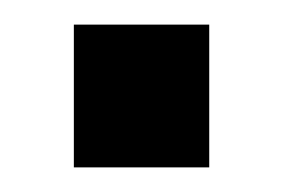

<svg xmlns="http://www.w3.org/2000/svg" viewBox="-20 -128 230 156"><path d="M40 8V-108H150V8Z"/></svg>

Font: Cuprum SemiBold
Style: Regular
Weight: 600
Designer: Jovanny Lemonad
Foundry: Jovanny Lemonad
Version: Version 3.000